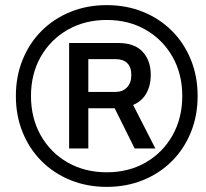

<svg xmlns="http://www.w3.org/2000/svg" viewBox="-20 -718 804 750"><path d="M397 12Q320 12 255 -14.5Q190 -41 142.5 -88.5Q95 -136 68.5 -201Q42 -266 42 -343Q42 -420 68.5 -485Q95 -550 142.5 -597.5Q190 -645 255 -671.5Q320 -698 397 -698Q474 -698 539 -671.5Q604 -645 651.5 -597.5Q699 -550 725.5 -485Q752 -420 752 -343Q752 -266 725.5 -201Q699 -136 651.5 -88.5Q604 -41 539 -14.5Q474 12 397 12ZM397 -45Q483 -45 549.5 -83.5Q616 -122 654 -189.5Q692 -257 692 -343Q692 -429 654 -496Q616 -563 549.5 -601.5Q483 -640 397 -640Q311 -640 244 -601.5Q177 -563 139 -496Q101 -429 101 -343Q101 -257 139 -189.5Q177 -122 244 -83.5Q311 -45 397 -45ZM250 -138V-550H442Q506 -550 537.5 -515.5Q569 -481 569 -425Q569 -385 552 -354Q535 -323 500 -308L587 -138H506L428 -295H325V-138ZM325 -359H432Q459 -359 476 -376.5Q493 -394 493 -425Q493 -456 477 -471.5Q461 -487 432 -487H325Z"/></svg>

Font: Archivo Variable SemiBold
Style: Italic
Weight: 600
Italic angle: -10°
Designer: Hector Gatti
Foundry: Omnibus-Type
Version: Version 2.001